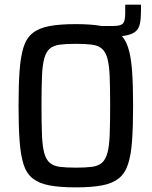

<svg xmlns="http://www.w3.org/2000/svg" viewBox="-20 -800 654 828"><path d="M398 -642V-688H469Q501 -688 510.5 -699Q520 -710 520 -742V-780H588V-752Q588 -720 583.5 -698.5Q579 -677 565.5 -665Q552 -653 526 -647.5Q500 -642 457 -642ZM307 8Q238 8 193 -0.5Q148 -9 121 -30.5Q94 -52 81.5 -91.5Q69 -131 64.5 -193Q60 -255 60 -344Q60 -433 64.5 -495Q69 -557 81.5 -596.5Q94 -636 121 -657.5Q148 -679 193 -687.5Q238 -696 307 -696Q375 -696 420 -687.5Q465 -679 492 -657.5Q519 -636 532 -596.5Q545 -557 549.5 -495Q554 -433 554 -344Q554 -255 549.5 -193Q545 -131 532 -91.5Q519 -52 492 -30.5Q465 -9 420 -0.5Q375 8 307 8ZM307 -77Q349 -77 376 -80.5Q403 -84 419 -97.5Q435 -111 443 -139.5Q451 -168 453 -217.5Q455 -267 455 -344Q455 -421 453 -470.5Q451 -520 443 -548.5Q435 -577 419 -590.5Q403 -604 376 -607.5Q349 -611 307 -611Q265 -611 238 -607.5Q211 -604 195 -590.5Q179 -577 171 -548.5Q163 -520 161 -470.5Q159 -421 159 -344Q159 -267 161 -217.5Q163 -168 171 -139.5Q179 -111 195 -97.5Q211 -84 238 -80.5Q265 -77 307 -77Z"/></svg>

Font: Saira SemiCondensed Medium
Style: Regular
Weight: 500
Width: 4
Designer: Hector Gatti with collaboration of the Omnibus-Type team
Foundry: Omnibus-Type
Version: Version 1.101